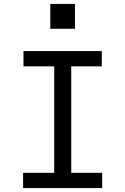

<svg xmlns="http://www.w3.org/2000/svg" viewBox="-20 -961 640 981"><path d="M98 0H502V-78H344V-622H500V-700H100V-622H257V-78H98ZM237 -814H363V-941H237Z"/></svg>

Font: CommitMonoNiceRocks
Style: Regular
Weight: 400
Monospace: yes
Designer: Eigil Nikolajsen
Foundry: Eigil Nikolajsen
Version: Version 1.143